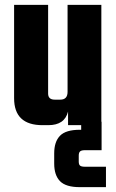

<svg xmlns="http://www.w3.org/2000/svg" viewBox="-20 -515 479 790"><path d="M329 171H416V255H308Q251 255 227 230.5Q203 206 203 158V116Q203 68 227 43.5Q251 19 308 19H314V0H260V-56Q246 0 179 0H155Q38 0 38 -111V-495H178V-130Q178 -105 205 -105H228Q258 -105 258 -137V-495H397V-14H398V103H329Q315 103 309.5 108Q304 113 304 125V150Q304 162 309.5 166.5Q315 171 329 171Z"/></svg>

Font: Teko SemiBold
Style: Regular
Weight: 600
Designer: Manushi Parikh, Jonny Pinhorn
Foundry: Indian Type Foundry
Version: Version 1.106;PS 1.0;hotconv 1.0.78;makeotf.lib2.5.61930; tt